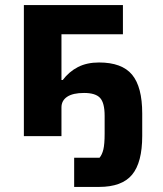

<svg xmlns="http://www.w3.org/2000/svg" viewBox="-20 -536 640 756"><path d="M272 85H372Q382 73 387 52.5Q392 32 392 -10V-80Q392 -131 374 -150.5Q356 -170 311 -170Q267 -170 244.5 -155Q222 -140 222 -113V0H74V-516H464V-401H222V-221H227Q252 -254 287 -272Q322 -290 370 -290Q460 -290 500 -242Q540 -194 540 -89V-1Q540 104 500 152Q460 200 370 200H272Z"/></svg>

Font: iA Writer Mono V
Style: Regular
Weight: 400
Designer: Mike Abbink, Paul van der Laan, Pieter van Rosmalen
Foundry: Bold Monday
Version: Version 2.000